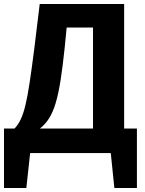

<svg xmlns="http://www.w3.org/2000/svg" viewBox="-33 -767 729 962"><path d="M589 -123V-747H166L138 -517C104 -253 89 -176 40 -123H-13V175H99L118 0H522L540 175H653V-123ZM433 -123H167C239 -180 264 -271 291 -527L301 -629H433Z"/></svg>

Font: Glow Sans SC Normal
Style: Bold
Weight: 700
Designer: Ryoko NISHIZUKA (kana, bopomofo & ideographs); Paul D. Hunt (Latin, Greek & Cyrillic); Sandoll Communications, Soo-young
Version: Version 0.93